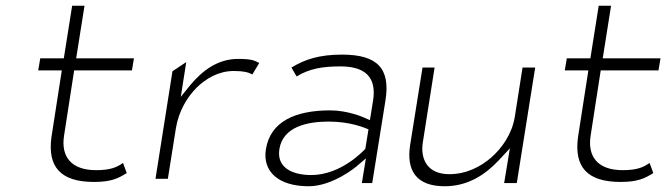

<svg xmlns="http://www.w3.org/2000/svg" viewBox="-20 -652 2332 668"><path d="M113 -407H195L159 -175C145 -72 190 -19 307 -19C366 -19 391 -31 421 -50L408 -85C386 -70 365 -60 314 -60C228 -60 191 -107 203 -181L238 -407H439L446 -449H245L274 -632H231L202 -449H120Z M521 -30H564L592 -206C602 -266 631 -314 665 -348C696 -378 740 -405 793 -405C827 -405 843 -401 858 -393L882 -433C864 -442 855 -447 808 -447C737 -447 684 -406 642 -356L609 -315L628 -436L580 -404Z M905 -132C893 -55 949 -4 1054 -4C1138 -4 1219 -72 1219 -72L1253 -101L1239 -15H1275L1321 -302C1339 -414 1293 -462 1170 -462C1090 -462 1040 -445 994 -417L1012 -386C1056 -413 1102 -421 1164 -421C1249 -421 1291 -385 1278 -302L1267 -234L1244 -244C1244 -244 1190 -268 1129 -268C1007 -268 920 -229 905 -132ZM952 -133C964 -211 1049 -229 1123 -229C1201 -229 1249 -207 1262 -202L1251 -134C1247 -130 1168 -43 1063 -43C995 -43 942 -70 952 -133Z M1407 -148C1393 -59 1428 -4 1527 -4C1609 -4 1669 -45 1716 -95L1754 -136L1734 -15H1778L1842 -417H1798L1771 -245C1761 -185 1726 -136 1688 -103C1653 -73 1604 -46 1543 -46C1468 -46 1442 -97 1451 -156L1492 -417H1450Z M1945 -407H2027L1991 -175C1977 -72 2022 -19 2139 -19C2198 -19 2223 -31 2253 -50L2240 -85C2218 -70 2197 -60 2146 -60C2060 -60 2023 -107 2035 -181L2070 -407H2271L2278 -449H2077L2106 -632H2063L2034 -449H1952Z"/></svg>

Font: Charger Sport
Style: HLExtObl
Weight: 100
Designer: Jasper
Foundry: Cannot Into Space Fonts
Version: Version 1.1